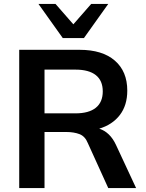

<svg xmlns="http://www.w3.org/2000/svg" viewBox="-20 -959 742 979"><path d="M78 0V-705H386Q502 -705 565.5 -650Q629 -595 629 -497Q629 -422 591 -372.5Q553 -323 486 -303Q541 -285 571 -221L674 0H532L428 -229Q414 -264 385.5 -275Q357 -286 317 -286H207V0ZM207 -381H365Q433 -381 468.5 -409.5Q504 -438 504 -493Q504 -548 468.5 -576Q433 -604 365 -604H207ZM300 -765 176 -939H263L354 -835L445 -939H532L408 -765Z"/></svg>

Font: MulishBold
Style: Bold
Weight: 700
Designer: Vernon Adams
Foundry: Vernon Adams
Version: Version 3.602; ttfautohint (v1.8.3)